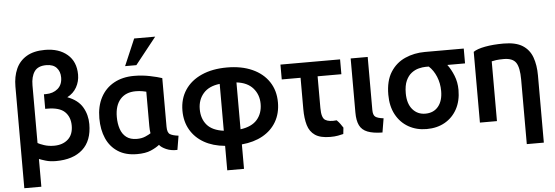

<svg xmlns="http://www.w3.org/2000/svg" viewBox="-58 -1004 4025 1392"><g transform="rotate(-5 1954.0 -308.0)"><path d="M191 -4Q208 3 239.5 12.5Q271 22 313 22Q438 22 507.5 -40.5Q577 -103 577 -224Q577 -292 544.5 -347.5Q512 -403 435 -432Q480 -455 503.5 -497Q527 -539 527 -588Q527 -683 465.5 -735.5Q404 -788 303 -788Q221 -788 168.5 -756.5Q116 -725 91.5 -669.5Q67 -614 67 -542V198H191ZM191 -540Q191 -603 216.5 -640Q242 -677 303 -677Q353 -677 378 -649.5Q403 -622 403 -579Q403 -526 369 -497Q335 -468 282 -468H268V-362H283Q372 -362 410.5 -324.5Q449 -287 449 -224Q449 -159 410.5 -124.5Q372 -90 309 -90Q269 -90 236.5 -101Q204 -112 191 -120Z M1067 -30Q1081 -11 1116.5 4.5Q1152 20 1197 18L1214 -84Q1172 -89 1152.5 -101Q1133 -113 1133 -156V-510Q1101 -521 1045 -532.5Q989 -544 930 -544Q846 -544 783.5 -509.5Q721 -475 687 -411Q653 -347 653 -259Q653 -176 681 -112.5Q709 -49 765 -13Q821 23 903 23Q965 23 1003.5 6.5Q1042 -10 1067 -30ZM1009 -171Q1009 -157 1010 -144Q1011 -131 1013 -119Q1000 -110 973.5 -98.5Q947 -87 912 -87Q864 -87 835 -109.5Q806 -132 793 -171Q780 -210 780 -258Q780 -341 820 -386.5Q860 -432 933 -432Q959 -432 981 -428Q1003 -424 1009 -422ZM954 -620 1108 -814H955L872 -620Z M1606 -546Q1500 -546 1421.5 -511Q1343 -476 1300.5 -412Q1258 -348 1258 -262Q1258 -183 1293 -122.5Q1328 -62 1392 -25.5Q1456 11 1544 19V197H1666V19Q1754 11 1818.5 -25Q1883 -61 1918 -121.5Q1953 -182 1953 -262Q1953 -348 1910.5 -412Q1868 -476 1790 -511Q1712 -546 1606 -546ZM1827 -262Q1827 -193 1787.5 -147.5Q1748 -102 1666 -91V-432Q1745 -423 1786 -376Q1827 -329 1827 -262ZM1384 -262Q1384 -330 1424.5 -376.5Q1465 -423 1544 -432V-91Q1461 -102 1422.5 -147Q1384 -192 1384 -262Z M2410 -38Q2401 -52 2391 -66Q2381 -80 2366 -95Q2310 -89 2283 -106Q2256 -122 2256 -194V-425H2429V-533H1995V-425H2132V-197Q2132 -129 2146.5 -80Q2161 -31 2199.5 -5Q2238 21 2310 21Q2342 21 2366 16.5Q2390 12 2405 8Z M2706 -80Q2663 -85 2646.5 -97.5Q2630 -110 2630 -147V-533H2506V-178V-139Q2506 -81 2523 -46Q2540 -11 2580.5 5Q2621 21 2689 22Z M3265 -238Q3265 -294 3245.5 -342.5Q3226 -391 3200 -425H3329V-533H3046Q2968 -533 2901.5 -503.5Q2835 -474 2795 -411Q2755 -348 2755 -247Q2755 -163 2788 -102Q2821 -41 2879 -8Q2937 25 3011 25Q3087 25 3144 -7.5Q3201 -40 3233 -99Q3265 -158 3265 -238ZM3139 -241Q3139 -169 3105 -128Q3071 -87 3011 -87Q2954 -87 2918 -129Q2882 -171 2882 -247Q2882 -303 2898 -338Q2914 -373 2939 -392Q2964 -411 2992 -418Q3020 -425 3043 -425H3065Q3099 -394 3119 -345.5Q3139 -297 3139 -241Z M3399 12H3523V-423Q3534 -426 3555.5 -429Q3577 -432 3611 -432Q3676 -432 3700 -396Q3724 -360 3724 -273V197H3848V-292Q3848 -367 3827.5 -424Q3807 -481 3757.5 -512.5Q3708 -544 3620 -544Q3543 -544 3484.5 -533Q3426 -522 3399 -503Z"/></g></svg>

Font: Repo DemiBold
Style: Regular
Weight: 600
Designer: Stefan Peev
Foundry: Context Ltd
Version: Version 1.502